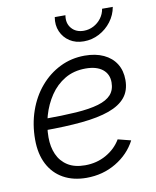

<svg xmlns="http://www.w3.org/2000/svg" viewBox="-85 -816 726 891"><g transform="rotate(-10 278.0 -370.0)"><path d="M251 10.3Q188.5 10.3 142.3 -15.4Q96.2 -41 71 -89.6Q45.9 -138.2 45.9 -205.6Q45.9 -277.8 67.9 -340.6Q89.8 -403.3 129.9 -450.2Q169.9 -497.1 223.4 -523.4Q276.9 -549.8 339.4 -549.8Q391.1 -549.8 428.7 -532.2Q466.3 -514.6 486.6 -482.4Q506.8 -450.2 506.8 -405.8Q506.8 -356.4 480.7 -324.5Q454.6 -292.5 402.8 -273.9Q351.1 -255.4 273.4 -247.8Q195.8 -240.2 92.8 -240.2L100.6 -293Q190.4 -293 254.9 -297.4Q319.3 -301.8 360.6 -314Q401.9 -326.2 421.6 -348.4Q441.4 -370.6 441.4 -406.2Q441.4 -445.3 413.1 -467.8Q384.8 -490.2 333.5 -490.2Q277.8 -490.2 235.8 -465.3Q193.8 -440.4 165.8 -398.7Q137.7 -356.9 123.3 -306.6Q108.9 -256.3 108.9 -205.1Q108.9 -160.2 124.5 -124.8Q140.1 -89.4 172.4 -68.8Q204.6 -48.3 254.4 -48.3Q309.6 -48.3 354.2 -73.7Q398.9 -99.1 423.3 -140.6L484.4 -125Q452.6 -64 390.4 -26.9Q328.1 10.3 251 10.3ZM348.6 -615.7Q310.1 -615.7 282.2 -633.8Q254.4 -651.9 241.2 -682.4Q228 -712.9 234.4 -750H284.7Q278.3 -712.9 299.1 -688.5Q319.8 -664.1 356.9 -664.1Q381.3 -664.1 402.8 -675.3Q424.3 -686.5 439 -706.1Q453.6 -725.6 457.5 -750H507.8Q501.5 -712.9 478.3 -682.1Q455.1 -651.4 421.1 -633.5Q387.2 -615.7 348.6 -615.7Z"/></g></svg>

Font: Inter 18pt Light
Style: Italic
Weight: 300
Italic angle: -9.3988°
Designer: Rasmus Andersson
Foundry: rsms
Version: Version 4.001;git-66647c0bb